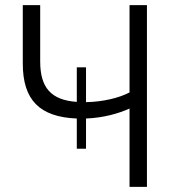

<svg xmlns="http://www.w3.org/2000/svg" viewBox="-20 -730 684 750"><path d="M486 -710V-369C447 -348 382 -332 316 -331V-467H280V-332C179 -339 137 -388 137 -490V-710H69V-482C69 -339 135 -273 280 -267V-149H316V-267C386 -270 444 -287 486 -306V0H554V-710Z"/></svg>

Font: FIGSv2-sans-serif
Style: Regular
Weight: 400
Designer: Matt McInerney, Pablo Impallari, Rodrigo Fuenzalida,Mirko Velimirovic
Foundry: Matt McInerney, Pablo Impallari, Rodrigo Fuenzalida
Version: Version 4.021;hotconv 1.0.109;makeotfexe 2.5.65596